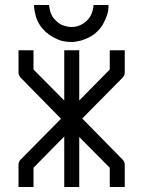

<svg xmlns="http://www.w3.org/2000/svg" viewBox="-20 -798 580 768"><path d="M116 -778H176Q178 -764 180 -755Q183 -744 189 -733Q193 -726 203 -716Q212.5 -706.5 222 -701Q230 -696.5 244 -693Q254.5 -690 266 -690Q278.5 -690 289 -693Q299.5 -696 310 -702Q319.5 -707.5 328 -716Q336.5 -724.5 342 -734Q347.5 -743.5 351 -758Q354 -768.5 354 -778H414Q414 -755 409 -740Q402.5 -720.5 394 -705Q384.5 -687.5 371 -674Q356.5 -659.5 341 -651Q324.5 -642 305 -636Q281 -630 268 -630Q246.5 -630 229 -634Q214.5 -637.5 193 -649Q176.5 -658 161 -672Q144 -689 137 -702Q126.5 -718.5 122 -738Q116 -762 116 -778ZM237 -597H297V-396L419 -520V-597H479V-508Q479 -496 470 -487L309 -324L470 -160Q479 -151 479 -139V-50H419V-127L297 -250V-50H237V-252L114 -127V-50H54V-139Q54 -151 63 -160L224 -323L63 -487Q54 -496 54 -508V-597H114V-520L237 -396Z"/></svg>

Font: IBM 3270
Style: Regular
Weight: 400
Monospace: yes
Version: Version 2.3.1